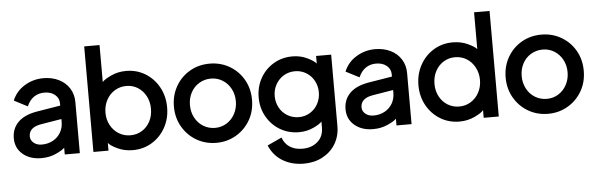

<svg xmlns="http://www.w3.org/2000/svg" viewBox="-57 -972 4371 1408"><g transform="rotate(-5 2128.5 -268.5)"><path d="M25 -141Q25 -211 71 -258Q117 -305 209 -321L385 -350V-366Q385 -405 355 -430Q325 -455 277 -455Q234 -455 201 -433Q168 -411 148 -365L49 -416Q77 -484 140.5 -522.5Q204 -561 279 -561Q342 -561 392 -536.5Q442 -512 470 -467.5Q498 -423 498 -366V10H387V-40Q374 -24 324.5 -1Q275 22 215 22Q131 22 78 -23Q25 -68 25 -141ZM226 -77Q272 -77 308.5 -97Q345 -117 365 -152Q385 -187 385 -229V-251L234 -226Q143 -211 143 -144Q143 -116 166.5 -96.5Q190 -77 226 -77Z M709 -47V10H598V-767H711V-495Q727 -514 777.5 -537.5Q828 -561 888 -561Q966 -561 1029 -522.5Q1092 -484 1128.5 -417.5Q1165 -351 1165 -269Q1165 -187 1128.5 -121Q1092 -55 1029 -16.5Q966 22 887 22Q826 22 774.5 -2.5Q723 -27 709 -47ZM880 -88Q927 -88 965 -111.5Q1003 -135 1024.5 -176Q1046 -217 1046 -269Q1046 -321 1024 -362.5Q1002 -404 964.5 -427.5Q927 -451 880 -451Q833 -451 794.5 -427.5Q756 -404 733.5 -362Q711 -320 711 -269Q711 -218 733.5 -176.5Q756 -135 794.5 -111.5Q833 -88 880 -88Z M1215 -270Q1215 -352 1253 -418.5Q1291 -485 1356.5 -523Q1422 -561 1503 -561Q1583 -561 1648.5 -523Q1714 -485 1752 -419Q1790 -353 1790 -270Q1790 -186 1751.5 -120Q1713 -54 1647.5 -16Q1582 22 1503 22Q1423 22 1357.5 -16Q1292 -54 1253.5 -120.5Q1215 -187 1215 -270ZM1503 -88Q1549 -88 1587.5 -111.5Q1626 -135 1648.5 -177Q1671 -219 1671 -270Q1671 -321 1648.5 -362.5Q1626 -404 1587.5 -427.5Q1549 -451 1503 -451Q1456 -451 1416.5 -427.5Q1377 -404 1355 -362.5Q1333 -321 1333 -270Q1333 -219 1355.5 -177Q1378 -135 1417 -111.5Q1456 -88 1503 -88Z M1875 74 1981 25Q1998 72 2035.5 96Q2073 120 2128 120Q2195 120 2239 82Q2283 44 2283 -23V-67Q2270 -49 2220.5 -26Q2171 -3 2114 -3Q2036 -3 1974 -40Q1912 -77 1876 -140.5Q1840 -204 1840 -282Q1840 -360 1875.5 -423.5Q1911 -487 1973 -524Q2035 -561 2113 -561Q2171 -561 2220 -537.5Q2269 -514 2286 -493V-549H2397V-23Q2397 50 2362.5 107.5Q2328 165 2267 197.5Q2206 230 2129 230Q2041 230 1974 190Q1907 150 1875 74ZM2122 -113Q2166 -113 2203.5 -135.5Q2241 -158 2262 -197Q2283 -236 2283 -282Q2283 -328 2262 -367Q2241 -406 2203.5 -428.5Q2166 -451 2122 -451Q2076 -451 2038.5 -428.5Q2001 -406 1979.5 -367Q1958 -328 1958 -282Q1958 -236 1979 -197Q2000 -158 2038 -135.5Q2076 -113 2122 -113Z M2467 -141Q2467 -211 2513 -258Q2559 -305 2651 -321L2827 -350V-366Q2827 -405 2797 -430Q2767 -455 2719 -455Q2676 -455 2643 -433Q2610 -411 2590 -365L2491 -416Q2519 -484 2582.5 -522.5Q2646 -561 2721 -561Q2784 -561 2834 -536.5Q2884 -512 2912 -467.5Q2940 -423 2940 -366V10H2829V-40Q2816 -24 2766.5 -1Q2717 22 2657 22Q2573 22 2520 -23Q2467 -68 2467 -141ZM2668 -77Q2714 -77 2750.5 -97Q2787 -117 2807 -152Q2827 -187 2827 -229V-251L2676 -226Q2585 -211 2585 -144Q2585 -116 2608.5 -96.5Q2632 -77 2668 -77Z M3015 -269Q3015 -351 3051.5 -417.5Q3088 -484 3151 -522.5Q3214 -561 3292 -561Q3353 -561 3402.5 -538Q3452 -515 3468 -496V-767H3582V10H3471V-47Q3458 -28 3406 -3Q3354 22 3292 22Q3214 22 3151 -16.5Q3088 -55 3051.5 -121Q3015 -187 3015 -269ZM3300 -88Q3347 -88 3385 -111.5Q3423 -135 3445.5 -176.5Q3468 -218 3468 -269Q3468 -320 3445.5 -362Q3423 -404 3385 -427.5Q3347 -451 3300 -451Q3253 -451 3215 -427.5Q3177 -404 3155 -362.5Q3133 -321 3133 -269Q3133 -217 3155 -176Q3177 -135 3215 -111.5Q3253 -88 3300 -88Z M3657 -270Q3657 -352 3695 -418.5Q3733 -485 3798.5 -523Q3864 -561 3945 -561Q4025 -561 4090.5 -523Q4156 -485 4194 -419Q4232 -353 4232 -270Q4232 -186 4193.5 -120Q4155 -54 4089.5 -16Q4024 22 3945 22Q3865 22 3799.5 -16Q3734 -54 3695.5 -120.5Q3657 -187 3657 -270ZM3945 -88Q3991 -88 4029.5 -111.5Q4068 -135 4090.5 -177Q4113 -219 4113 -270Q4113 -321 4090.5 -362.5Q4068 -404 4029.5 -427.5Q3991 -451 3945 -451Q3898 -451 3858.5 -427.5Q3819 -404 3797 -362.5Q3775 -321 3775 -270Q3775 -219 3797.5 -177Q3820 -135 3859 -111.5Q3898 -88 3945 -88Z"/></g></svg>

Font: BLUETTI 2.0 Medium
Style: Italic
Weight: 500
Designer: Stijn de Vries
Foundry: tokotype
Version: Version 2.005;October 31, 2023;FontCreator 14.0.0.2814 64-bi